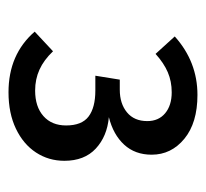

<svg xmlns="http://www.w3.org/2000/svg" viewBox="-36 -750 473 440"><g transform="rotate(90 200.0 -529.5)"><path d="M197 -746Q261 -746 297.5 -716Q334 -686 334 -641Q334 -603 311 -578Q288 -553 248 -543Q292 -539 320 -513Q348 -487 348 -441Q348 -405 329 -376Q310 -347 274.5 -330Q239 -313 191 -313Q104 -313 52 -373L97 -415Q117 -394 139 -384Q161 -374 187 -374Q224 -374 245.5 -393Q267 -412 267 -445Q267 -481 246.5 -496.5Q226 -512 187 -512H153L162 -568H185Q217 -568 237 -584.5Q257 -601 257 -631Q257 -657 239 -672Q221 -687 191 -687Q166 -687 145 -678Q124 -669 103 -650L63 -694Q92 -720 125.5 -733Q159 -746 197 -746Z"/></g></svg>

Font: Firava
Style: Regular
Weight: 400
Designer: Carrois Corporate & Edenspiekermann AG
Foundry: Greg Finn Gibson
Version: Version 5.000